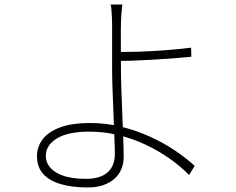

<svg xmlns="http://www.w3.org/2000/svg" viewBox="-20 -792 1040 846"><path d="M519 -772Q518 -765 516.5 -749Q515 -733 514 -716Q513 -699 513 -687Q512 -654 512.5 -599.5Q513 -545 513 -487Q513 -447 515 -394.5Q517 -342 519 -287Q521 -232 523 -183Q525 -134 525 -100Q525 -72 515 -47.5Q505 -23 485 -5Q465 13 435.5 23.5Q406 34 366 34Q299 34 248.5 19.5Q198 5 170.5 -25.5Q143 -56 143 -104Q143 -144 167 -177Q191 -210 243 -230Q295 -250 377 -250Q448 -250 514.5 -233.5Q581 -217 640.5 -190Q700 -163 750 -129.5Q800 -96 838 -61L813 -21Q776 -59 727 -93.5Q678 -128 620.5 -155Q563 -182 500.5 -197Q438 -212 374 -212Q281 -212 231.5 -182.5Q182 -153 182 -105Q182 -60 227.5 -32Q273 -4 360 -4Q421 -4 453.5 -32Q486 -60 486 -114Q486 -142 484 -188.5Q482 -235 480 -289Q478 -343 476 -395Q474 -447 474 -487Q474 -515 474 -553.5Q474 -592 474 -629Q474 -666 474 -687Q474 -700 473 -717Q472 -734 471 -750Q470 -766 467 -772ZM487 -563Q515 -563 556 -563.5Q597 -564 643.5 -566.5Q690 -569 736.5 -573Q783 -577 822 -582L823 -542Q784 -538 738 -534.5Q692 -531 645.5 -528.5Q599 -526 557.5 -524.5Q516 -523 487 -523Z"/></svg>

Font: Noto Sans JP Thin ExtraLight
Style: Regular
Weight: 250
Version: Version 2.004-H2;hotconv 1.0.118;makeotfexe 2.5.65603